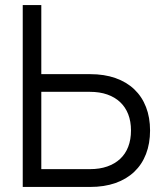

<svg xmlns="http://www.w3.org/2000/svg" viewBox="-20 -740 654 760"><path d="M143.5 -446.5H336.5Q393 -446.5 437 -431Q481 -415.5 511.5 -386.5Q542 -357.5 558 -316.2Q574 -275 574 -223.5Q574 -172 558 -130.5Q542 -89 511.5 -60Q481 -31 437 -15.5Q393 0 336.5 0H70V-720H143.5ZM336 -70.5Q374.5 -70.5 404.5 -81Q434.5 -91.5 455.5 -111Q476.5 -130.5 487.5 -159Q498.5 -187.5 498.5 -223.5Q498.5 -259.5 487.5 -287.8Q476.5 -316 455.5 -335.8Q434.5 -355.5 404.5 -366Q374.5 -376.5 336 -376.5H143.5V-70.5Z"/></svg>

Font: Vela Sans
Style: Regular
Weight: 400
Designer: Principal design: Mikhail Sharanda - project Manrope.
Design modification: Ravid Balaliev
Foundry: Mikhail Sharanda
Version: Version 1.001